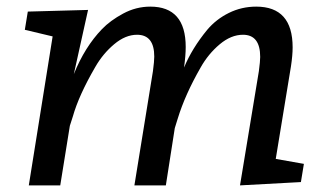

<svg xmlns="http://www.w3.org/2000/svg" viewBox="-20 -560 984 580"><path d="M508 -173 481 0H386L442 -345Q446 -375 446 -389Q446 -455 394 -455Q359 -455 325 -426.5Q291 -398 268 -358Q218 -272 200 -208L191 -180L162 0H67L139 -450L55 -470L64 -525L246 -530L203 -336Q236 -418 288 -472Q313 -498 352 -519Q391 -540 434 -540Q541 -540 541 -418Q541 -393 536 -356Q560 -414 606 -470Q633 -502 671.5 -521Q710 -540 754 -540Q864 -540 864 -417Q864 -393 859 -360L813 -80L898 -65L889 -10L705 0L762 -345Q766 -375 766 -388Q766 -455 714 -455Q678 -455 643.5 -426Q609 -397 586 -356Q539 -274 517 -202Z"/></svg>

Font: Bitter
Style: Italic
Weight: 400
Italic angle: -9°
Designer: Sol Matas
Foundry: Sol Matas
Version: Version 1.001